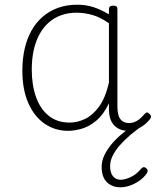

<svg xmlns="http://www.w3.org/2000/svg" viewBox="-20 -539 663 816"><path d="M269 17Q214 17 170 -13Q126 -43 100.5 -100.5Q75 -158 75 -239Q75 -288 84.5 -330.5Q94 -373 113 -407.5Q132 -442 160.5 -467Q189 -492 226 -505.5Q263 -519 309 -519Q344 -519 376 -509Q408 -499 443 -478V-500Q443 -508 447.5 -511.5Q452 -515 461 -515Q471 -515 475 -511.5Q479 -508 479 -500V-88Q479 -64 484 -48Q489 -32 500.5 -24Q512 -16 529 -16Q540 -16 551 -20Q562 -24 573 -33Q584 -42 595 -55Q600 -61 605 -61Q610 -61 615 -55Q620 -51 621.5 -46Q623 -41 619 -35Q608 -20 592.5 -8Q577 4 559.5 10.5Q542 17 525 17Q506 17 491 11Q476 5 465 -6.5Q454 -18 448.5 -35.5Q443 -53 443 -76Q443 -82 443 -88.5Q443 -95 443 -100Q420 -52 389.5 -26.5Q359 -1 327.5 8Q296 17 269 17ZM115 -243Q115 -178 133 -127Q151 -76 187 -47Q223 -18 276 -18Q309 -18 341.5 -33.5Q374 -49 401 -86Q428 -123 443 -188V-440Q406 -466 372.5 -475.5Q339 -485 305 -485Q270 -485 240.5 -474.5Q211 -464 188 -444Q165 -424 148.5 -394.5Q132 -365 123.5 -327Q115 -289 115 -243ZM492 257Q456 257 434 235Q412 213 412 170Q412 146 422.5 123Q433 100 451 77.5Q469 55 493 34.5Q517 14 544 -5H580V-1Q556 16 532.5 36Q509 56 490 77.5Q471 99 459.5 121.5Q448 144 448 167Q448 195 460 210Q472 225 494 225Q510 225 534.5 214Q559 203 579 179Q585 172 590.5 171.5Q596 171 600 175Q607 180 607.5 186Q608 192 603 199Q590 217 571 230Q552 243 531.5 250Q511 257 492 257Z"/></svg>

Font: Playwrite US Modern Thin
Style: Regular
Weight: 250
Designer: Veronika Burian, José Scaglione
Foundry: TypeTogether
Version: Version 1.003